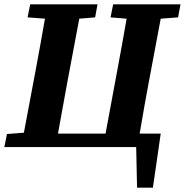

<svg xmlns="http://www.w3.org/2000/svg" viewBox="-49 -677 851 884"><path d="M460 -597 472 -657H782L771 -597L691 -591L637 -304Q626 -244 615 -183.5Q604 -123 594 -62H691L655 187H582L578 0H-29L-17 -60L61 -66L115 -353Q126 -413 137 -472.5Q148 -532 158 -591L78 -597L90 -657H400L389 -597L316 -591L262 -304Q251 -244 240 -183.5Q229 -123 218 -62H437L491 -353Q502 -413 513 -472.5Q524 -532 534 -591Z"/></svg>

Font: Source Serif 4 SmText
Style: Bold Italic
Weight: 700
Italic angle: -12°
Designer: Frank Grießhammer
Foundry: Adobe
Version: Version 4.005;hotconv 1.1.0;makeotfexe 2.6.0